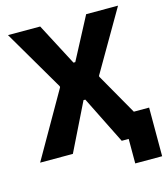

<svg xmlns="http://www.w3.org/2000/svg" viewBox="-122 -794 888 1022"><g transform="rotate(-15 322.5 -282.5)"><path d="M495.8 135H644V-133H464.2L457.4 0H495.8ZM7.8 0H188.2L317 -261.8H327L457.4 0H635.6L430.2 -360.4V-365.6L624.6 -700H449L327 -468.4H317L195.6 -700H18.2L214 -365.6V-359.8Z"/></g></svg>

Font: Fixel Variable
Style: Regular
Weight: 100
Width: 3
Designer: AlfaBravo + MacPaw
Foundry: Kyrylo Tkachov, Marchela Mozhyna, Serhii Makarenko, Maria Weinstein, Zakhar Kryvoshyya
Version: Version 1.211